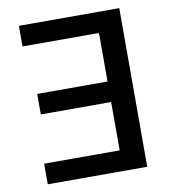

<svg xmlns="http://www.w3.org/2000/svg" viewBox="-82 -797 766 867"><g transform="rotate(-10 301.5 -363.5)"><path d="M523.1 -727.3V0H67.1V-94.5H413.4V-316.1H90.9V-410.2H413.4V-632.8H62.9V-727.3Z"/></g></svg>

Font: Inter P Medium
Style: Regular
Weight: 500
Designer: Rasmus Andersson
Foundry: rsms
Version: Version 3.018;git-588b23468